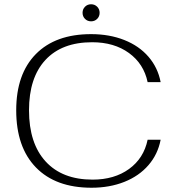

<svg xmlns="http://www.w3.org/2000/svg" viewBox="-20 -870 813 900"><path d="M56 -353Q56 -523 148 -616.5Q240 -710 407 -710Q493 -710 562.5 -682.5Q632 -655 676 -604Q720 -553 733 -485H672Q654 -571 584.5 -621.5Q515 -672 412 -672Q270 -672 193 -589Q116 -506 116 -353Q116 -198 194 -113Q272 -28 414 -28Q516 -28 585 -78Q654 -128 672 -215H733Q720 -147 676 -96Q632 -45 563 -17.5Q494 10 409 10Q241 10 148.5 -85Q56 -180 56 -353ZM367 -810Q367 -827 378.5 -838.5Q390 -850 407 -850Q424 -850 435.5 -838.5Q447 -827 447 -810Q447 -793 435.5 -781.5Q424 -770 407 -770Q390 -770 378.5 -781.5Q367 -793 367 -810Z"/></svg>

Font: Fahkwang ExtraLight
Style: Regular
Weight: 275
Designer: Suppakit Chalermlarp | Katatrad Co.,Ltd.
Foundry: Cadson Demak Co.,Ltd.
Version: Version 1.000; ttfautohint (v1.6)